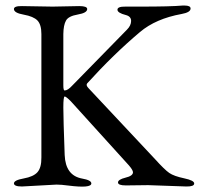

<svg xmlns="http://www.w3.org/2000/svg" viewBox="-20 -675 728 700"><path d="M297.9 -642.1Q297.9 -627.9 263.7 -622.1Q229.5 -616.2 220.7 -600.1Q211.4 -584 210.9 -550.8V-363.8Q210.9 -344.7 215.8 -345.2Q227.1 -345.2 243.2 -362.8L442.9 -566.9Q458 -582 458 -598.6Q458 -615.2 439 -620.1Q408.2 -627.9 408.2 -639.6Q408.2 -651.4 437 -650.9H491.2Q603 -650.9 646 -654.8H652.8Q674.8 -654.8 674.8 -644Q674.8 -629.9 642.1 -624Q547.9 -606.9 490.2 -558.1Q394 -477.1 297.9 -371.1Q292 -364.3 303.2 -353L544.9 -95.2Q580.1 -56.2 597.2 -44.4Q614.3 -32.7 651.4 -24.9Q688.5 -17.1 688 -5.9Q688 5.4 659.2 4.9L520 0L439 1Q410.2 1 410.2 -9.8Q410.2 -20.5 437.5 -27.3Q464.8 -33.7 464.8 -46.9Q464.8 -54.7 450.2 -71.8L237.8 -306.2Q220.7 -323.2 215.8 -323.2Q210.9 -323.2 210.9 -283.2Q210.9 -243.2 215.8 -109.9Q218.8 -34.7 279.8 -23.9Q313 -18.1 313 -6.3Q313 12.2 229 1.5Q203.1 -2 186 -2L60.1 4.9Q31.2 4.9 30.8 -6.3Q30.8 -18.1 66.4 -24.4Q102.1 -30.8 116.7 -47.4Q131.3 -64 130.9 -101.1V-550.8Q130.9 -585 116.7 -600.1Q102.1 -615.2 66.4 -621.6Q30.8 -627.9 30.8 -642.1Q30.8 -653.3 60.1 -652.8L171.9 -650.9L269 -652.8Q297.9 -652.8 297.9 -642.1Z"/></svg>

Font: EBGaramond
Style: Regular
Weight: 400
Version: Version 000.012g